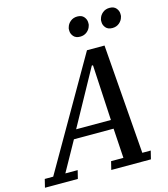

<svg xmlns="http://www.w3.org/2000/svg" viewBox="-183 -999 961 1099"><g transform="rotate(-15 297.5 -449.5)"><path d="M-42 -49H8L382 -698H486L536 -49H586L574 0H339L351 -49H424L413 -225H178L80 -49H153L141 0H-54ZM205 -277H411L393 -606H386ZM365 -783Q339 -783 326 -798.5Q313 -814 313 -832Q313 -837 313 -841.5Q313 -846 315 -851Q320 -871 337 -885Q354 -899 378 -899Q404 -899 417 -883.5Q430 -868 430 -850Q430 -845 430 -840.5Q430 -836 428 -831Q423 -811 406 -797Q389 -783 365 -783ZM556 -783Q530 -783 517 -798.5Q504 -814 504 -832Q504 -837 504 -841.5Q504 -846 506 -851Q511 -871 528 -885Q545 -899 569 -899Q595 -899 608 -883.5Q621 -868 621 -850Q621 -845 621 -840.5Q621 -836 619 -831Q614 -811 597 -797Q580 -783 556 -783Z"/></g></svg>

Font: IBM Plex Serif Medm
Style: Italic
Weight: 500
Italic angle: -14°
Designer: Mike Abbink, Paul van der Laan, Pieter van Rosmalen
Foundry: Bold Monday
Version: Version 3.001